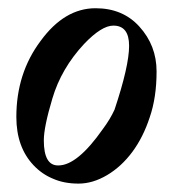

<svg xmlns="http://www.w3.org/2000/svg" viewBox="-20 -432 432 464"><path d="M253.9 -370.1Q225.6 -370.1 183.6 -326.2Q127.9 -266.6 106.4 -193.4Q85.9 -125 85.9 -92.8Q85.9 -32.2 120.1 -32.2Q120.1 -32.2 121.1 -32.2Q167 -32.2 228.5 -120.1Q246.1 -143.6 256.8 -167Q292 -272.5 292 -321.3Q292 -370.1 253.9 -370.1ZM169.9 11.7Q134.8 11.7 108.4 0Q82 -10.7 61.5 -32.2Q19.5 -76.2 19.5 -149.4Q19.5 -254.9 78.1 -333Q135.7 -412.1 210.9 -412.1Q276.4 -412.1 316.4 -368.2Q358.4 -322.3 358.4 -259.3Q358.4 -196.3 341.8 -148.4Q326.2 -100.6 299.8 -64.9Q273.4 -29.3 238.8 -8.8Q204.1 11.7 169.9 11.7Z"/></svg>

Font: Menaion Unicode
Style: Regular
Weight: 400
Designer: Aleksandr Andreev
Foundry: Ponomar Technologies, Inc.
Version: 2.0